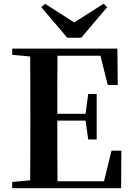

<svg xmlns="http://www.w3.org/2000/svg" viewBox="-20 -999 706 1019"><path d="M219.2 -979 374 -879.9 529.8 -979 548.8 -960.9 411.1 -798.8H336.9L199.2 -960.9ZM551.8 -547.9 513.2 -703.1H285.2Q284.2 -628.9 284.2 -552Q284.2 -475.1 284.2 -395H434.1L448.2 -500H493.2V-258.8H448.2L434.1 -358.9H284.2Q284.2 -273.4 284.2 -193.8Q284.2 -114.3 285.2 -37.1H532.2L571.8 -199.2H624L623 0H44.9V-33.2L140.1 -42Q140.6 -116.2 140.9 -192.4Q141.1 -268.6 141.1 -346.2V-394Q141.1 -470.7 140.9 -546.6Q140.6 -622.6 140.1 -699.2L44.9 -708V-741.2H603L605 -547.9Z"/></svg>

Font: Source Han Serif TW
Style: Bold
Weight: 700
Designer: Ryoko NISHIZUKA Ë•øÂ°öÊ∂ºÂ≠ê (kana & ideographs); Frank Grie√ühammer (Latin, Greek & Cyrillic); Wenlong ZHANG Âº†ÊñáÈæô 
Foundry: Adobe
Version: Version 2.003;hotconv 1.1.1;makeotfexe 2.6.0